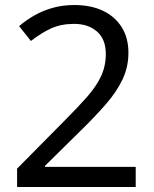

<svg xmlns="http://www.w3.org/2000/svg" viewBox="-20 -744 612 764"><path d="M520 0H48V-73L235 -262Q289 -316 326 -358Q363 -400 382 -440.5Q401 -481 401 -529Q401 -588 366 -618.5Q331 -649 275 -649Q223 -649 183.5 -631Q144 -613 103 -581L56 -640Q84 -664 117.5 -683Q151 -702 190.5 -713Q230 -724 275 -724Q342 -724 390 -701Q438 -678 464.5 -635.5Q491 -593 491 -534Q491 -478 468 -429Q445 -380 404 -332.5Q363 -285 308 -231L159 -84V-80H520Z"/></svg>

Font: Noto Sans Bassa Vah
Style: Regular
Weight: 400
Designer: Monotype Design Team
Foundry: Monotype Imaging Inc.
Version: Version 2.002